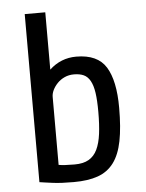

<svg xmlns="http://www.w3.org/2000/svg" viewBox="-52 -742 602 791"><g transform="rotate(-5 249.5 -346.5)"><path d="M434 -282Q434 -200 423 -144.5Q412 -89 387 -55.5Q362 -22 321.5 -7.5Q281 7 221 7Q194 7 174 6Q154 5 137.5 3Q121 1 107.5 -1Q94 -3 80 -5V-700H165V-463Q212 -507 276 -507Q364 -507 399 -450.5Q434 -394 434 -282ZM260 -435Q239 -435 221.5 -427Q204 -419 191.5 -406Q179 -393 172 -378.5Q165 -364 165 -350V-69Q176 -67 192 -66Q208 -65 231 -65Q267 -65 289.5 -78Q312 -91 324.5 -117Q337 -143 342 -181.5Q347 -220 347 -272Q347 -320 342.5 -351Q338 -382 327.5 -401Q317 -420 300.5 -427.5Q284 -435 260 -435Z"/></g></svg>

Font: Share
Style: Regular
Weight: 400
Designer: Ralph du Carrois
Version: Version 1.002